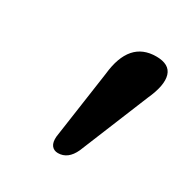

<svg xmlns="http://www.w3.org/2000/svg" viewBox="-94 -856 478 499"><g transform="rotate(30 144.5 -607.0)"><path d="M142.5 -434Q130 -434 123.2 -443Q116.5 -452 118 -469.5L147.5 -675Q158.5 -779.5 239 -779.5Q279 -779.5 287.2 -752.2Q295.5 -725 273 -675.5L188.5 -469Q172.5 -434 142.5 -434Z"/></g></svg>

Font: Fraunces 9pt Soft SemiBold
Style: Italic
Weight: 600
Italic angle: -16°
Version: Version 1.000;[b76b70a41]